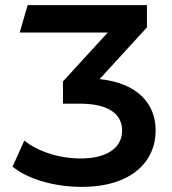

<svg xmlns="http://www.w3.org/2000/svg" viewBox="-20 -720 671 750"><path d="M554 -613V-700H88L57 -593H401L226 -402V-315H292C405 -315 457 -274 457 -210C457 -142 397 -101 295 -101C209 -101 127 -129 75 -171L29 -69C89 -20 193 10 299 10C496 10 588 -91 588 -210C588 -318 514 -396 369 -411Z"/></svg>

Font: Talent
Style: Bold
Weight: 600
Designer: Mike Powis
Version: Version 1.001;hotconv 1.0.109;makeotfexe 2.5.65596